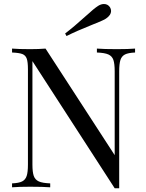

<svg xmlns="http://www.w3.org/2000/svg" viewBox="-20 -956 746 980"><path d="M42 0ZM588.4 -591.8V4.9H565.4L145.5 -644V-116.2Q145.5 -77.6 152.3 -58.1Q159.2 -38.6 178 -30Q196.8 -21.5 236.3 -20V0Q200.7 -2.9 134.3 -2.9Q74.7 -2.9 41.5 0V-20Q76.2 -21.5 93 -30Q109.9 -38.6 116.2 -58.1Q122.6 -77.6 122.6 -116.2V-602.1Q122.6 -639.6 116.5 -656.7Q110.4 -673.8 94 -680.2Q77.6 -686.5 41.5 -688V-708Q74.2 -705.1 134.3 -705.1Q179.2 -705.1 212.4 -708L565.4 -164.1V-591.8Q565.4 -630.4 558.8 -649.9Q552.2 -669.4 533.2 -678Q514.2 -686.5 474.6 -688V-708Q510.3 -705.1 576.7 -705.1Q636.2 -705.1 669.4 -708V-688Q634.8 -686.5 617.9 -678Q601.1 -669.4 594.7 -649.9Q588.4 -630.4 588.4 -591.8ZM510.7 -935.5Q530.3 -935.5 541.5 -918.9Q546.9 -909.7 546.9 -900.4Q546.9 -878.4 520.5 -860.8Q498.5 -847.7 449.2 -829.1Q371.1 -797.9 319.3 -772L312.5 -785.2Q356.9 -818.8 418.9 -875Q460.4 -913.1 480.5 -925.8Q495.6 -935.5 510.7 -935.5Z"/></svg>

Font: Playfair Display SC
Style: Regular
Weight: 400
Designer: Claus Eggers Sørensen
Foundry: Claus Eggers Sørensen
Version: Version 1.004;PS 001.004;hotconv 1.0.70;makeotf.lib2.5.58329